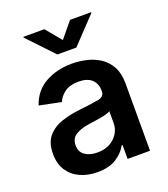

<svg xmlns="http://www.w3.org/2000/svg" viewBox="-141 -865 856 977"><g transform="rotate(-20 287.0 -377.0)"><path d="M219.7 11.2Q168 11.2 126.5 -7.6Q85 -26.4 61 -63Q37.1 -99.6 37.1 -153.3Q37.1 -214.8 67.1 -248.8Q97.2 -282.7 144.8 -298.1Q192.4 -313.5 245.1 -318.8Q316.4 -326.7 348.1 -333.3Q379.9 -339.8 379.9 -368.2V-370.6Q379.9 -410.6 355.5 -432.9Q331.1 -455.1 284.7 -455.1Q236.8 -455.1 208.5 -434.1Q180.2 -413.1 170.4 -386.2L52.7 -410.2Q76.7 -482.4 139.4 -517.6Q202.1 -552.7 284.2 -552.7Q322.8 -552.7 362.1 -543.7Q401.4 -534.7 434.1 -513.4Q466.8 -492.2 486.8 -455.8Q506.8 -419.4 506.8 -364.7V0H385.3V-75.2H380.4Q362.3 -40 322.8 -14.4Q283.2 11.2 219.7 11.2ZM252.4 -83Q311 -83 345.9 -116.7Q380.9 -150.4 380.9 -195.8V-260.3Q372.1 -253.4 349.6 -248.3Q327.1 -243.2 302 -239.5Q276.9 -235.8 260.3 -233.4Q217.3 -227.5 188.7 -210Q160.2 -192.4 160.2 -154.8Q160.2 -119.6 186 -101.3Q211.9 -83 252.4 -83ZM212.9 -765.1 282.7 -681.2 352.1 -765.1H466.3V-761.2L334 -621.6H231.4L99.1 -761.2V-765.1Z"/></g></svg>

Font: Inter-SemiBold
Style: Regular
Weight: 600
Designer: Rasmus Andersson
Foundry: rsms
Version: Version 4.000;git-a52131595